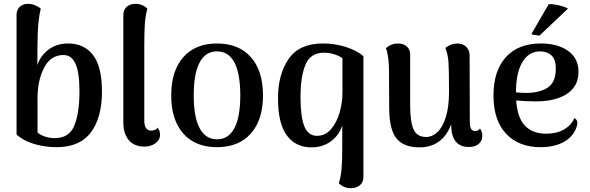

<svg xmlns="http://www.w3.org/2000/svg" viewBox="-20 -752 3065 998"><path d="M66 -53V-674Q66 -701 82.5 -716.5Q99 -732 125 -732Q146 -732 164 -724Q182 -716 192 -707Q175 -639 175 -524L174 -414Q192 -465 234 -495.5Q276 -526 334 -526Q418 -526 464 -465.5Q510 -405 510 -276Q510 -141 452.5 -64Q395 13 274 13Q212 13 156 -4Q100 -21 66 -53ZM393 -277Q393 -375 372.5 -420.5Q352 -466 310 -466Q243 -466 209 -399.5Q175 -333 175 -241V-63Q188 -51 213 -42.5Q238 -34 264 -34Q340 -34 366.5 -99.5Q393 -165 393 -277Z M621 -117V-674Q621 -701 638.5 -716.5Q656 -732 684 -732Q721 -732 746 -707Q736 -671 733 -629.5Q730 -588 730 -512V-126Q730 -73 766 -73Q776 -73 785.5 -77Q795 -81 799 -89Q812 -73 812 -52Q812 -25 788 -7.5Q764 10 731 10Q678 10 649.5 -23.5Q621 -57 621 -117Z M870 -256Q870 -384 933 -455Q996 -526 1108 -526Q1221 -526 1284 -455Q1347 -384 1347 -256Q1347 -129 1284 -58Q1221 13 1108 13Q995 13 932.5 -58Q870 -129 870 -256ZM1229 -256Q1229 -369 1198.5 -427Q1168 -485 1108 -485Q1048 -485 1017.5 -427Q987 -369 987 -256Q987 -144 1017.5 -86Q1048 -28 1108 -28Q1168 -28 1198.5 -86Q1229 -144 1229 -256Z M1741 201Q1752 167 1755.5 124Q1759 81 1759 24V-10V-100Q1742 -48 1699.5 -17Q1657 14 1599 14Q1517 14 1471 -48Q1425 -110 1425 -241Q1425 -366 1480.5 -446Q1536 -526 1657 -526Q1722 -526 1779 -507.5Q1836 -489 1869 -460V168Q1869 195 1851 210.5Q1833 226 1801 226Q1768 226 1741 201ZM1760 -269V-449Q1745 -461 1718.5 -469.5Q1692 -478 1663 -478Q1594 -478 1568 -416Q1542 -354 1542 -247Q1542 -145 1562 -95.5Q1582 -46 1628 -46Q1671 -46 1700.5 -80.5Q1730 -115 1745 -166.5Q1760 -218 1760 -269Z M2487 -47Q2487 -20 2468.5 -4Q2450 12 2416 12Q2372 12 2348.5 -17Q2325 -46 2325 -104V-106Q2304 -48 2262.5 -17Q2221 14 2160 14Q2078 14 2040.5 -33Q2003 -80 2003 -191L2002 -382Q2002 -459 1986 -502Q2014 -526 2049 -526Q2077 -526 2094.5 -510.5Q2112 -495 2112 -468V-207Q2112 -117 2130 -78.5Q2148 -40 2195 -40Q2227 -40 2254 -65.5Q2281 -91 2297.5 -144Q2314 -197 2314 -275Q2314 -393 2311 -431.5Q2308 -470 2295 -503Q2324 -526 2358 -526Q2385 -526 2403 -509Q2421 -492 2421 -463L2422 -122Q2422 -94 2428.5 -82.5Q2435 -71 2449 -71Q2467 -71 2475 -84Q2487 -67 2487 -47Z M2981 -113Q2981 -101 2974 -84Q2955 -37 2906.5 -12Q2858 13 2790 13Q2676 13 2610.5 -57Q2545 -127 2545 -256Q2545 -383 2609 -454.5Q2673 -526 2792 -526Q2879 -526 2933 -487.5Q2987 -449 2987 -378Q2987 -304 2927.5 -264.5Q2868 -225 2766 -225Q2708 -225 2663 -230Q2670 -137 2710 -97Q2750 -57 2819 -57Q2873 -57 2911.5 -79Q2950 -101 2965 -138Q2981 -131 2981 -113ZM2662 -272Q2688 -269 2715 -269Q2783 -269 2826 -296Q2869 -323 2869 -395Q2869 -444 2846 -464.5Q2823 -485 2788 -485Q2729 -485 2695.5 -429.5Q2662 -374 2662 -272ZM2784 -567Q2749 -570 2742 -575L2832 -730Q2853 -732 2888 -723.5Q2923 -715 2932 -707Z"/></svg>

Font: Arima Madurai
Style: Bold
Weight: 700
Designer: Joana Correia and Natanael Gama
Foundry: NDISCOVER
Version: Version 1.019